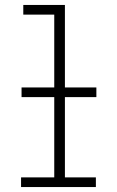

<svg xmlns="http://www.w3.org/2000/svg" viewBox="-20 -755 472 775"><path d="M65 0H367V-39H242V-735H74V-696H199V-39H65ZM67 -363H369V-402H67Z"/></svg>

Font: Iosevka Sparkle Extralight
Style: Regular
Weight: 200
Designer: Belleve Invis
Foundry: Belleve Invis
Version: Version 4.5.0; ttfautohint (v1.8.3)